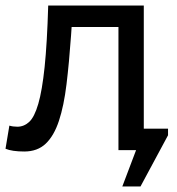

<svg xmlns="http://www.w3.org/2000/svg" viewBox="-26 -545 642 697"><path d="M404 -447H234L232 -417Q225 -318 215.5 -239.5Q206 -161 188 -106.5Q170 -52 140 -23.5Q110 5 62 5Q40 5 23 2.5Q6 0 -6 -5L8 -89Q21 -85 37 -85Q61 -85 80 -102.5Q99 -120 113 -168Q127 -216 136 -302Q145 -388 149 -525H496V-78H584V-54L484 132H418L468 0H404Z"/></svg>

Font: PT Sans Caption
Style: Regular
Weight: 400
Designer: A.Korolkova, O.Umpeleva, V.Yefimov
Foundry: ParaType Ltd
Version: Version 2.004W OFL